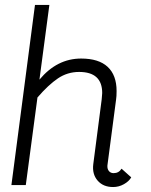

<svg xmlns="http://www.w3.org/2000/svg" viewBox="-20 -749 609 774"><path d="M438 -51Q459 -51 470 -69L509 -34Q500 -18 479.5 -6.5Q459 5 436 5Q396 5 373.5 -21Q351 -47 356 -87L390 -349Q392 -367 392 -374Q392 -459 299 -459Q252 -459 213.5 -433Q175 -407 131 -356L84 -3H26L121 -729H179L139 -428Q210 -513 307 -513Q378 -513 414 -479.5Q450 -446 450 -382Q450 -360 448 -348L413 -82Q412 -68 419 -59.5Q426 -51 438 -51Z"/></svg>

Font: Bellota
Style: Italic
Weight: 400
Italic angle: -7.5°
Designer: Kemie Guaida
Foundry: Kemie Guaida
Version: Version 4.001